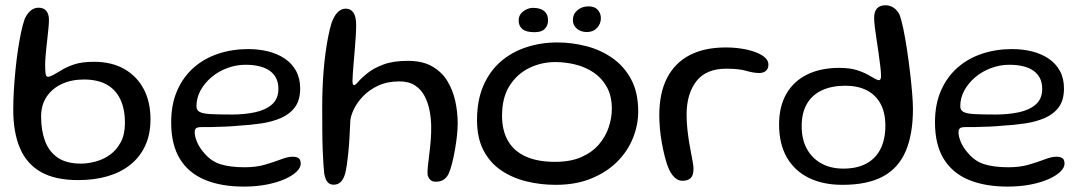

<svg xmlns="http://www.w3.org/2000/svg" viewBox="-20 -658 4006 710"><path d="M269 8Q184 8 131.2 -22Q78.5 -52 53.8 -110.2Q29 -168.5 29 -252Q29 -285.5 31.2 -323.2Q33.5 -361 37.2 -399Q41 -437 46.2 -472.5Q51.5 -508 57.8 -537.8Q64 -567.5 71.5 -588.5Q80.5 -608 93.5 -618.8Q106.5 -629.5 122.5 -629.5Q142 -629.5 151.5 -617.5Q161 -605.5 161 -584.5Q161 -572.5 159.5 -556.8Q158 -541 156 -523.2Q154 -505.5 152 -486.8Q150 -468 148.5 -450.5Q147 -433 147 -417.5Q147 -398.5 148.5 -386.2Q150 -374 157.5 -374Q164 -374 176.8 -380.8Q189.5 -387.5 205 -397Q223 -409 252.2 -419.2Q281.5 -429.5 327.5 -429.5Q393 -429.5 439.8 -402.8Q486.5 -376 511.5 -328.5Q536.5 -281 536.5 -217Q536.5 -161 516.8 -118.8Q497 -76.5 461.2 -48.2Q425.5 -20 376.8 -6Q328 8 269 8ZM279.5 -53Q305 -53 333.2 -60.5Q361.5 -68 386 -85.2Q410.5 -102.5 426.2 -131.5Q442 -160.5 442 -203Q442 -254.5 425.2 -290.2Q408.5 -326 375 -345Q341.5 -364 290 -364Q244 -364 208.2 -347.2Q172.5 -330.5 152.2 -300Q132 -269.5 132 -227Q132 -176 146.5 -136.8Q161 -97.5 193.2 -75.2Q225.5 -53 279.5 -53Z M881 32Q798 32 737.8 7Q677.5 -18 645.2 -70.5Q613 -123 613 -205.5Q613 -273 635.5 -323.8Q658 -374.5 697 -408.5Q736 -442.5 787.5 -459.5Q839 -476.5 897.5 -476.5Q937.5 -476.5 972.2 -467.8Q1007 -459 1033.5 -441Q1060 -423 1075 -395.5Q1090 -368 1090 -331Q1090 -288 1071 -262Q1052 -236 1019.2 -221.8Q986.5 -207.5 945.5 -201.5Q904.5 -195.5 860.5 -193Q840.5 -191 813.5 -189.8Q786.5 -188.5 762.2 -188.2Q738 -188 725.5 -188Q710.5 -188 705.2 -183.8Q700 -179.5 700 -168.5Q700 -154.5 707.8 -135Q715.5 -115.5 730.5 -97.5Q758 -62.5 794.2 -51Q830.5 -39.5 884.5 -39.5Q928 -39.5 961.5 -49.5Q995 -59.5 1019.8 -69Q1044.5 -78.5 1062 -78.5Q1076 -78.5 1084 -73.2Q1092 -68 1092 -52.5Q1092 -38 1076.5 -23Q1061 -8 1032.8 4.5Q1004.5 17 966 24.5Q927.5 32 881 32ZM838 -234.5Q884 -234.5 923 -242.8Q962 -251 985.8 -271.8Q1009.5 -292.5 1009.5 -329.5Q1009.5 -373 978 -395.8Q946.5 -418.5 887.5 -418.5Q853 -418.5 820.2 -406.2Q787.5 -394 762 -372.5Q736.5 -351 721.5 -323.5Q706.5 -296 706.5 -265Q706.5 -250 719 -243.8Q731.5 -237.5 760.2 -236Q789 -234.5 838 -234.5Z M1214 25Q1199.5 25 1191.2 15.2Q1183 5.5 1179 -16Q1177.5 -28 1176 -51Q1174.5 -74 1173.2 -106.2Q1172 -138.5 1171.8 -178.8Q1171.5 -219 1171.5 -265Q1171.5 -296.5 1172.8 -330.2Q1174 -364 1176.8 -397.5Q1179.5 -431 1183.8 -462.5Q1188 -494 1193.5 -521.8Q1199 -549.5 1205.5 -571.5Q1215 -599 1228.5 -612.5Q1242 -626 1258.5 -626Q1277 -626 1287 -611.2Q1297 -596.5 1297 -565.5Q1297 -546.5 1295.5 -523.2Q1294 -500 1292 -475.5Q1290 -451 1288 -428.2Q1286 -405.5 1284.8 -387.5Q1283.5 -369.5 1283.5 -359.5Q1283.5 -343 1289 -343Q1294 -343 1305.5 -356.5Q1317 -370 1339.5 -388Q1362 -406 1398 -419.5Q1434 -433 1488 -433Q1542.5 -433 1578.2 -412.5Q1614 -392 1634.5 -358Q1655 -324 1663.8 -283.2Q1672.5 -242.5 1672.5 -202.5Q1672.5 -182 1669.8 -156Q1667 -130 1662.2 -103.2Q1657.5 -76.5 1651.5 -53Q1645.5 -29.5 1638.5 -14.5Q1631 0 1619.5 7Q1608 14 1591.5 14Q1578.5 14 1571.5 7.2Q1564.5 0.5 1561.5 -10Q1560 -20.5 1562 -40.5Q1564 -60.5 1567.2 -86Q1570.5 -111.5 1572.8 -139.2Q1575 -167 1574.5 -193Q1574 -220.5 1568.5 -249.2Q1563 -278 1550.2 -302.5Q1537.5 -327 1514.8 -342Q1492 -357 1457 -357Q1412.5 -357 1379 -341.5Q1345.5 -326 1323 -302.5Q1300.5 -279 1288.8 -254.5Q1277 -230 1275.5 -212Q1274 -176.5 1272.2 -146.8Q1270.5 -117 1268 -93Q1265.5 -69 1262.8 -50Q1260 -31 1256.5 -16.5Q1250.5 4.5 1240 14.8Q1229.5 25 1214 25Z M2035 25.5Q1978 25.5 1925.8 12.5Q1873.5 -0.5 1832.5 -28.5Q1791.5 -56.5 1767.8 -102.2Q1744 -148 1744 -214Q1744 -286.5 1767.2 -340.5Q1790.5 -394.5 1831.2 -430Q1872 -465.5 1926 -483.2Q1980 -501 2041 -501Q2095.5 -501 2148.5 -487.2Q2201.5 -473.5 2244.8 -443.2Q2288 -413 2314 -364.5Q2340 -316 2340 -246Q2340 -195 2320.2 -146.5Q2300.5 -98 2261.8 -59.5Q2223 -21 2166.2 2.2Q2109.5 25.5 2035 25.5ZM2032.5 -59.5Q2090 -59.5 2130 -77.2Q2170 -95 2194.8 -124Q2219.5 -153 2231 -187.5Q2242.5 -222 2242.5 -255.5Q2242.5 -303 2224.2 -336Q2206 -369 2175.8 -389.5Q2145.5 -410 2108.5 -419.2Q2071.5 -428.5 2033 -428.5Q1982.5 -428.5 1937.5 -406.8Q1892.5 -385 1864.5 -341.2Q1836.5 -297.5 1836.5 -230Q1836.5 -175.5 1858.5 -137.2Q1880.5 -99 1924.2 -79.2Q1968 -59.5 2032.5 -59.5ZM1957 -539Q1924.5 -539 1911.2 -550.8Q1898 -562.5 1898 -582Q1898 -603.5 1915.2 -616.2Q1932.5 -629 1951 -629Q1965.5 -629 1978.2 -624.8Q1991 -620.5 1998.8 -610.2Q2006.5 -600 2006.5 -582Q2006.5 -564 1994.8 -551.5Q1983 -539 1957 -539ZM2150.5 -539.5Q2128 -539.5 2113.2 -552Q2098.5 -564.5 2098.5 -583.5Q2098.5 -606 2115.2 -620.2Q2132 -634.5 2156.5 -634.5Q2179.5 -634.5 2190.8 -621.2Q2202 -608 2202 -591Q2202 -570 2187.8 -554.8Q2173.5 -539.5 2150.5 -539.5Z M2504 10.5Q2493 10.5 2484 5.2Q2475 0 2467.5 -9.5Q2460 -19 2454 -31.5Q2445.5 -51 2439 -76.2Q2432.5 -101.5 2427.5 -129.2Q2422.5 -157 2420.2 -183.8Q2418 -210.5 2418 -232Q2418 -313.5 2446.5 -369.2Q2475 -425 2529.8 -453.8Q2584.5 -482.5 2663.5 -482.5Q2695 -482.5 2723.2 -478Q2751.5 -473.5 2773.5 -465.2Q2795.5 -457 2808.5 -445.5Q2821.5 -434 2821.5 -419Q2821.5 -408 2816.5 -401Q2811.5 -394 2804 -391Q2796.5 -388 2788 -388Q2767 -388 2739.5 -396Q2712 -404 2665.5 -404Q2591 -404 2555 -357.5Q2519 -311 2519 -234Q2519 -206.5 2521.8 -181Q2524.5 -155.5 2528.2 -132.8Q2532 -110 2535.8 -90.8Q2539.5 -71.5 2542 -57Q2544.5 -42.5 2544.5 -34Q2544.5 -9.5 2534 0.5Q2523.5 10.5 2504 10.5Z M3095.5 25.5Q3023 25.5 2970.5 -0.5Q2918 -26.5 2889.5 -76.2Q2861 -126 2861 -197.5Q2861 -264.5 2888 -311.2Q2915 -358 2965 -382.5Q3015 -407 3083.5 -407Q3123 -407 3149.2 -398.5Q3175.5 -390 3192.5 -380Q3205 -372.5 3215.2 -367Q3225.5 -361.5 3230 -361.5Q3238 -361.5 3238 -377Q3238 -391.5 3235.2 -413.5Q3232.5 -435.5 3229 -461Q3225.5 -486.5 3221.5 -511.8Q3217.5 -537 3215 -558.2Q3212.5 -579.5 3212.5 -592Q3212.5 -638.5 3255 -638.5Q3271 -638.5 3284.5 -629.5Q3298 -620.5 3306.5 -603.5Q3313.5 -585 3320.5 -551.2Q3327.5 -517.5 3333.8 -476Q3340 -434.5 3345 -392.5Q3350 -350.5 3353 -314.2Q3356 -278 3356 -255.5Q3356 -161.5 3329.2 -99Q3302.5 -36.5 3245.2 -5.5Q3188 25.5 3095.5 25.5ZM3098.5 -34.5Q3149 -34.5 3183.8 -53.2Q3218.5 -72 3236.2 -107.5Q3254 -143 3254 -193Q3254 -241.5 3236 -274.5Q3218 -307.5 3185 -324.2Q3152 -341 3105.5 -341Q3056 -341 3019.8 -324.2Q2983.5 -307.5 2964 -274.2Q2944.5 -241 2944.5 -191Q2944.5 -143 2963.5 -108Q2982.5 -73 3017 -53.8Q3051.5 -34.5 3098.5 -34.5Z M3705.5 32Q3622.5 32 3562.2 7Q3502 -18 3469.8 -70.5Q3437.5 -123 3437.5 -205.5Q3437.5 -273 3460 -323.8Q3482.5 -374.5 3521.5 -408.5Q3560.5 -442.5 3612 -459.5Q3663.5 -476.5 3722 -476.5Q3762 -476.5 3796.8 -467.8Q3831.5 -459 3858 -441Q3884.5 -423 3899.5 -395.5Q3914.5 -368 3914.5 -331Q3914.5 -288 3895.5 -262Q3876.5 -236 3843.8 -221.8Q3811 -207.5 3770 -201.5Q3729 -195.5 3685 -193Q3665 -191 3638 -189.8Q3611 -188.5 3586.8 -188.2Q3562.5 -188 3550 -188Q3535 -188 3529.8 -183.8Q3524.5 -179.5 3524.5 -168.5Q3524.5 -154.5 3532.2 -135Q3540 -115.5 3555 -97.5Q3582.5 -62.5 3618.8 -51Q3655 -39.5 3709 -39.5Q3752.5 -39.5 3786 -49.5Q3819.5 -59.5 3844.2 -69Q3869 -78.5 3886.5 -78.5Q3900.5 -78.5 3908.5 -73.2Q3916.5 -68 3916.5 -52.5Q3916.5 -38 3901 -23Q3885.5 -8 3857.2 4.5Q3829 17 3790.5 24.5Q3752 32 3705.5 32ZM3662.5 -234.5Q3708.5 -234.5 3747.5 -242.8Q3786.5 -251 3810.2 -271.8Q3834 -292.5 3834 -329.5Q3834 -373 3802.5 -395.8Q3771 -418.5 3712 -418.5Q3677.5 -418.5 3644.8 -406.2Q3612 -394 3586.5 -372.5Q3561 -351 3546 -323.5Q3531 -296 3531 -265Q3531 -250 3543.5 -243.8Q3556 -237.5 3584.8 -236Q3613.5 -234.5 3662.5 -234.5Z"/></svg>

Font: Gluten Light
Style: Regular
Weight: 300
Designer: Tyler Finck
Foundry: Etcetera Type Company
Version: Version 1.300